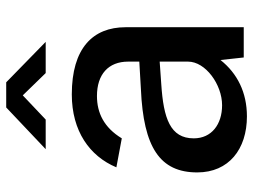

<svg xmlns="http://www.w3.org/2000/svg" viewBox="-116 -670 796 603"><g transform="rotate(-90 281.5 -368.0)"><path d="M218 10C293 10 353 -20 395 -73L403 0H498V-371C498 -474 432 -540 287 -540C172 -540 93 -484 58 -400L149 -383C183 -439 229 -461 282 -461C350 -461 390 -425 390 -363V-328L304 -323C120 -315 42 -263 42 -146C42 -47 115 10 218 10ZM452 -622 325 -746H246L115 -622H208L284 -694L354 -622ZM253 -68C193 -68 149 -101 149 -157C149 -231 212 -252 319 -259L390 -264V-175C390 -120 318 -68 253 -68Z"/></g></svg>

Font: Cheyenne Sans Medium
Style: Regular
Weight: 500
Designer: The Public Sans project authors (U.S. Web Design System), Libre Franklin designed by Pablo Impallari and Rodrigo Fuenzal
Foundry: The Cheyenne Sans Project Authors
Version: Version 2.007